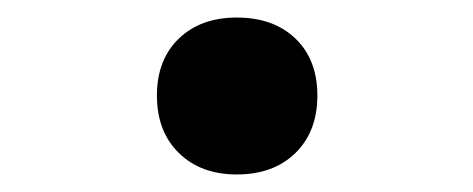

<svg xmlns="http://www.w3.org/2000/svg" viewBox="-20 -397 540 219"><path d="M250 -198Q209 -198 184 -222.5Q159 -247 159 -288Q159 -329 184 -353Q209 -377 250 -377Q292 -377 317 -353Q342 -329 342 -288Q342 -247 317 -222.5Q292 -198 250 -198Z"/></svg>

Font: M PLUS 1 Code Medium
Style: Regular
Weight: 500
Designer: Coji Morishita
Foundry: UNDERFOREST DESIGN
Version: Version 1.002